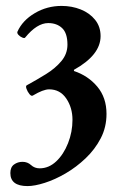

<svg xmlns="http://www.w3.org/2000/svg" viewBox="-20 -445 424 649"><path d="M73 184Q15 184 15 140Q15 120 27.5 111Q40 102 56 102Q73 102 85 113Q97 124 114 124Q145 124 170 100.5Q195 77 210 39Q225 1 225 -40Q225 -81 204 -112Q183 -143 146 -143Q126 -143 91 -122Q86 -119 79.5 -127Q73 -135 69.5 -145Q66 -155 71 -157Q104 -175 135.5 -194.5Q167 -214 187.5 -238.5Q208 -263 208 -294Q208 -333 190 -350Q172 -367 143 -367Q105 -367 65 -318Q63 -315 55.5 -318Q48 -321 42.5 -327Q37 -333 39 -338Q56 -376 97.5 -400.5Q139 -425 188 -425Q223 -425 253 -413Q283 -401 301.5 -378Q320 -355 320 -323Q320 -259 230 -209V-205Q278 -189 309 -152Q340 -115 340 -60Q340 -15 320.5 22.5Q301 60 269.5 90Q238 120 202 141Q166 162 131.5 173Q97 184 73 184Z"/></svg>

Font: Junicode
Style: Bold
Weight: 700
Designer: Peter S. Baker
Version: Version 2.100; ttfautohint (v1.8.4)